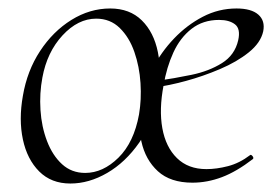

<svg xmlns="http://www.w3.org/2000/svg" viewBox="-20 -419 653 453"><path d="M146 14Q101 14 72.5 -14.5Q44 -43 34 -90Q24 -137 34 -193Q44 -252 74.5 -298.5Q105 -345 148.5 -372Q192 -399 240 -399Q286 -399 314.5 -371Q343 -343 352.5 -296Q362 -249 352 -193Q341 -129 308.5 -82.5Q276 -36 233 -11Q190 14 146 14ZM181 -11Q223 -11 259.5 -47Q296 -83 308 -149Q314 -184 311.5 -223Q309 -262 297 -296.5Q285 -331 262.5 -353Q240 -375 207 -375Q164 -375 127.5 -335.5Q91 -296 80 -236Q73 -199 75.5 -159.5Q78 -120 91 -86Q104 -52 126.5 -31.5Q149 -11 181 -11ZM434 12Q382 12 352.5 -15Q323 -42 313.5 -85.5Q304 -129 312 -178Q320 -218 340 -257Q360 -296 390.5 -328Q421 -360 458.5 -379.5Q496 -399 538 -399Q573 -399 589.5 -384.5Q606 -370 601 -345Q595 -318 567 -295.5Q539 -273 499 -256Q459 -239 418.5 -228Q378 -217 346 -213L349 -228Q391 -234 432 -242.5Q473 -251 503.5 -270Q534 -289 542 -324Q548 -351 534.5 -361.5Q521 -372 497 -372Q459 -372 432 -351Q405 -330 389 -295Q373 -260 366 -218Q355 -161 363 -116.5Q371 -72 397.5 -46Q424 -20 467 -20Q491 -20 518 -27Q545 -34 570 -53Q572 -55 575.5 -51Q579 -47 577 -44Q538 -14 503.5 -1Q469 12 434 12Z"/></svg>

Font: Cormorant Garamond Light Light
Style: Italic
Weight: 300
Italic angle: -10°
Version: Version 4.001